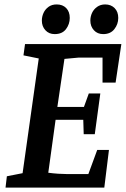

<svg xmlns="http://www.w3.org/2000/svg" viewBox="-20 -847 570 867"><path d="M5 0 11 -51 82 -65 155 -583 86 -597 93 -648H528L502 -474H443V-587H336L271 -581L239 -364H359L381 -425H433L408 -241H358L356 -306H231L198 -67Q220 -64 242.5 -62.5Q265 -61 282 -61H379L419 -170H472L451 0ZM446 -693Q420 -693 404 -710.5Q388 -728 388 -754Q388 -772 395.5 -788.5Q403 -805 418.5 -816Q434 -827 455 -827Q481 -827 497.5 -810.5Q514 -794 514 -766Q514 -738 496.5 -715.5Q479 -693 446 -693ZM227 -693Q201 -693 185 -710.5Q169 -728 169 -754Q169 -772 176.5 -788.5Q184 -805 199 -816Q214 -827 236 -827Q263 -827 279 -810.5Q295 -794 295 -766Q295 -738 278 -715.5Q261 -693 227 -693Z"/></svg>

Font: Faustina Light SemiBold
Style: Italic
Weight: 600
Italic angle: -8°
Version: Version 1.200